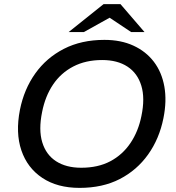

<svg xmlns="http://www.w3.org/2000/svg" viewBox="-20 -904 854 934"><path d="M367 10Q259 10 186 -38.5Q113 -87 84 -172.5Q55 -258 77 -370Q97 -470 151.5 -546.5Q206 -623 291 -666.5Q376 -710 488 -710Q568 -710 629 -682Q690 -654 728.5 -603.5Q767 -553 779.5 -483Q792 -413 775 -329Q755 -229 700.5 -152.5Q646 -76 562.5 -33Q479 10 367 10ZM375 -88Q457 -88 516.5 -119.5Q576 -151 614.5 -208Q653 -265 668 -340Q686 -426 667.5 -487Q649 -548 600 -580Q551 -612 477 -612Q397 -612 336.5 -580.5Q276 -549 238 -492.5Q200 -436 185 -360Q167 -273 185.5 -212Q204 -151 253 -119.5Q302 -88 375 -88ZM314 -748 484 -884H566L537 -831L388 -748ZM618 -748 492 -832 484 -884H566L683 -748Z"/></svg>

Font: REM
Style: Italic
Weight: 400
Italic angle: -11°
Designer: Octavio Pardo
Foundry: Ashler Design
Version: Version 1.005;gftools[0.9.28]